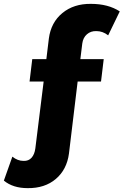

<svg xmlns="http://www.w3.org/2000/svg" viewBox="-132 -772 640 994"><path d="M367 -611Q338 -612 318 -594.5Q298 -577 294 -547L284 -466H405L391 -350H270L225 23Q214 106 157 154.5Q100 203 11 202Q-65 202 -112 163L-68 39Q-41 61 -10 61Q16 62 31.5 44.5Q47 27 51 -4L94 -350H21L35 -466H108L121 -573Q132 -656 191 -704.5Q250 -753 339 -752Q428 -752 488 -713L428 -589Q400 -611 367 -611Z"/></svg>

Font: Montserrat arm
Style: Bold
Weight: 700
Designer: Julieta Ulanovsky
Foundry: Julieta Ulanovsky
Version: Version 6.000;PS 006.000;hotconv 1.0.88;makeotf.lib2.5.64775